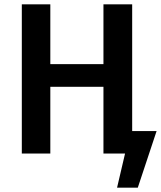

<svg xmlns="http://www.w3.org/2000/svg" viewBox="-20 -711 745 889"><path d="M618 158H522L559 0H459V-309H213V0H81V-691H213V-414H459V-691H592V-104H705Z"/></svg>

Font: Trujillo Medium
Style: Regular
Weight: 500
Designer: Fira Sans original fonts by bBox Type GmbH, Carrois Corporate GbR, & Edenspiekermann AG / Changes by Cristiano Sobral
Foundry: Fira Sans original fonts by bBox Type GmbH, Carrois Corporate GbR, & Edenspiekermann AG / Changes by Cristiano Sobral
Version: Version 4.301;October 17, 2021;FontCreator 14.0.0.2814 64-bi